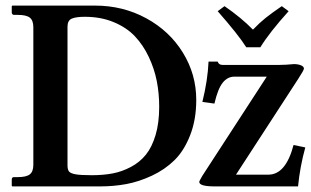

<svg xmlns="http://www.w3.org/2000/svg" viewBox="-20 -666 1111 686"><path d="M910.2 -497.1H859.9Q832 -541.5 757.8 -626L782.2 -644Q841.8 -603 883.8 -560.1Q907.2 -584.5 929.2 -602.1Q951.2 -619.6 986.8 -644L1011.2 -626Q942.9 -550.3 910.2 -497.1ZM757.8 -445.8Q761.7 -434.1 774.9 -434.1H979Q989.7 -434.1 1001.7 -434.8Q1013.7 -435.5 1021.5 -436.3Q1029.3 -437 1029.8 -437Q1044.9 -437 1055.4 -432.6Q1065.9 -428.2 1065.9 -420.9Q1065.9 -415.5 1045.9 -384.8L823.2 -42H939Q1001 -42 1028.8 -147.9L1070.8 -139.2Q1051.8 -70.8 1044.9 0H747.1Q691.9 0 691.9 -16.1Q691.9 -19 703.1 -38.1L933.1 -392.1H816.9Q793 -392.1 775.6 -370.4Q758.3 -348.6 746.1 -295.9L703.1 -301.8Q722.2 -379.4 725.1 -445.8ZM221.2 -75.2Q221.2 -59.6 226.8 -53Q232.4 -46.4 250.2 -43.2Q268.1 -40 308.1 -40Q349.1 -40 382.6 -46.4Q416 -52.7 447.8 -69.6Q479.5 -86.4 501.2 -113.3Q522.9 -140.1 535.9 -183.6Q548.8 -227.1 548.8 -284.2Q548.8 -331.5 540.3 -375.7Q531.7 -419.9 511.7 -462.4Q491.7 -504.9 461.9 -536.4Q432.1 -567.9 386.2 -586.9Q340.3 -606 283.2 -606Q251.5 -606 236.3 -599.4Q221.2 -592.8 221.2 -570.8ZM23.9 0 22 -2V-23.9Q22 -33.2 29.8 -33.2H43.9Q74.2 -33.2 86.7 -43.2Q99.1 -53.2 99.1 -77.1V-568.8Q99.1 -592.8 86.7 -602.8Q74.2 -612.8 43.9 -612.8H29.8Q26.9 -612.8 24.4 -615.2Q22 -617.7 22 -621.1V-644L23.9 -646H319.8Q419.4 -646 502.7 -600.6Q585.9 -555.2 633.5 -477.8Q681.2 -400.4 681.2 -309.1Q681.2 -238.3 659.4 -182.9Q637.7 -127.4 603.5 -93.8Q569.3 -60.1 522.7 -38.3Q476.1 -16.6 431.2 -8.3Q386.2 0 337.9 0Z"/></svg>

Font: Linux Libertine G
Style: Semibold
Weight: 600
Designer: Philipp H. Poll
Foundry: Philipp H. Poll
Version: Version 5.1.1